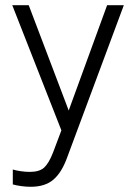

<svg xmlns="http://www.w3.org/2000/svg" viewBox="-20 -499 522 735"><path d="M98 216Q80 216 61.5 213.5Q43 211 29 207V150Q43 154 60.5 156.5Q78 159 94 159Q131 159 149 142.5Q167 126 183 85L215 0L27 -479H90L243 -76L390 -479H454L237 104Q216 162 184 189Q152 216 98 216Z"/></svg>

Font: Zen Kaku Gothic Antique
Style: Regular
Weight: 400
Designer: Yoshimichi Ohira
Foundry: Positype
Version: Version 1.001